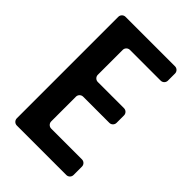

<svg xmlns="http://www.w3.org/2000/svg" viewBox="-201 -750 833 833"><g transform="rotate(45 215.5 -333.5)"><path d="M367 -96H178C166 -96 156 -106 156 -118V-270C156 -282 166 -292 178 -292H339C351 -292 361 -302 361 -314V-360C361 -372 351 -382 339 -382H178C166 -382 156 -392 156 -404V-557C156 -569 166 -579 178 -579H367C379 -579 389 -589 389 -601V-645C389 -657 379 -667 367 -667H63C51 -667 41 -657 41 -645V-22C41 -10 51 0 63 0H367C379 0 389 -10 389 -22V-74C389 -86 379 -96 367 -96Z"/></g></svg>

Font: DIN Rundschrift
Style: Breit
Weight: 400
Width: 7
Version: Version 1.027